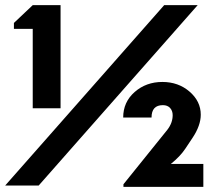

<svg xmlns="http://www.w3.org/2000/svg" viewBox="-32 -720 809 745"><path d="M95 -300V-608H22V-631L95 -700H203V-300ZM-12 0 605 -700H735L118 0ZM447 5V-5L617 -216Q638 -243 638 -273Q638 -290 628 -301Q618 -312 600 -312Q556 -312 556 -264H446Q446 -324 490.5 -363Q535 -402 598 -402Q660 -402 703.5 -364.5Q747 -327 747 -275Q747 -233 715 -185L687 -143Q667 -113 631 -84H757V5Z"/></svg>

Font: Cal Sans
Style: Regular
Weight: 400
Designer: Designer Mark Davis DBA MarkFonts
Foundry: Designer Mark Davis DBA MarkFonts
Version: Version 1.000